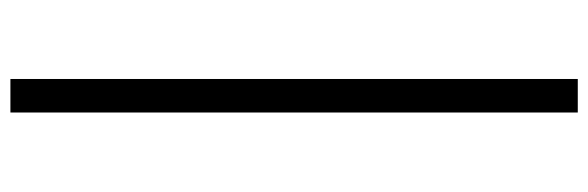

<svg xmlns="http://www.w3.org/2000/svg" viewBox="-410 -468 1157 378"><g transform="rotate(-90 169.0 -279.5)"><path d="M136 279H202V-838H136Z"/></g></svg>

Font: Noto Serif CJK KR
Style: Bold
Weight: 700
Designer: Ryoko NISHIZUKA 西塚涼子 (kana & ideographs); Frank Grießhammer (Latin, Greek & Cyrillic); Wenlong ZHANG 张文龙 (bopomofo); San
Foundry: Adobe
Version: Version 2.001;hotconv 1.1.0;makeotfexe 2.6.0